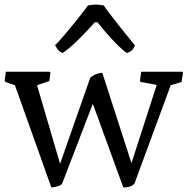

<svg xmlns="http://www.w3.org/2000/svg" viewBox="-34 -808 819 839"><path d="M190.4 11.2C231.9 6.8 235.4 -2.4 238.8 -8.8L371.6 -354.5L504.9 11.2C547.9 11.2 554.7 -8.8 554.7 -8.8L711.9 -435.5L759.3 -449.7L765.6 -489.7L763.7 -494.6H583L577.6 -455.6L581.1 -449.7L650.9 -437L540.5 -95.2L413.1 -489.7C413.1 -489.7 383.3 -489.7 360.4 -468.3L228.5 -92.3L127.9 -435.5L181.6 -454.1L186.5 -489.7L182.6 -494.6H-8.3L-13.7 -455.6L-10.3 -449.7L31.2 -435.5ZM239.3 -576.2C279.8 -601.6 348.1 -673.8 379.9 -710.4H392.1C421.9 -672.9 478.5 -606 520 -576.2C540.5 -584 547.4 -589.8 555.7 -609.4C544.4 -622.6 436 -756.8 419.4 -784.2C396.5 -789.1 373.5 -789.1 350.6 -784.2C340.3 -768.6 234.9 -634.8 206.5 -610.8C219.7 -587.4 225.1 -582 239.3 -576.2Z"/></svg>

Font: Trykker
Style: Regular
Weight: 400
Designer: Magnus Gaarde
Foundry: Magnus Gaarde
Version: Version 1.001